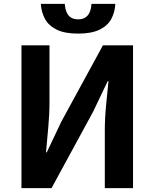

<svg xmlns="http://www.w3.org/2000/svg" viewBox="-20 -976 801 996"><path d="M91.3 0V-740.8H236.7V-445.4Q236.7 -381.9 230.2 -312.7Q223.8 -243.5 218.7 -185.8H222.7L297.9 -344.5L513.9 -740.8H670.1V0H523.7V-296.7Q523.7 -361.2 530.2 -428.3Q536.8 -495.4 542.7 -555H538.7L463.3 -397.1L247.3 0ZM385.1 -801.7Q315.5 -801.7 274.2 -822.1Q232.9 -842.4 213.5 -877.6Q194.2 -912.8 191.9 -955.8H315.9Q317.9 -932.4 324.9 -914.2Q331.8 -896 346.8 -885.9Q361.7 -875.7 385.1 -875.7Q408.7 -875.7 423.6 -885.9Q438.5 -896 445.9 -914.2Q453.3 -932.4 454.3 -955.8H578.2Q576.2 -912.8 557.3 -877.6Q538.3 -842.4 496.5 -822.1Q454.7 -801.7 385.1 -801.7Z"/></svg>

Font: Noto Sans TC
Style: Regular
Weight: 100
Designer: Ryoko NISHIZUKA 西塚涼子 (kana, bopomofo & ideographs); Paul D. Hunt (Latin, Greek & Cyrillic); Sandoll Communications 산돌커뮤니
Foundry: Adobe
Version: Version 2.004;hotconv 1.0.118;makeotfexe 2.5.65603